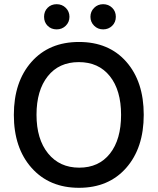

<svg xmlns="http://www.w3.org/2000/svg" viewBox="-20 -887 751 915"><path d="M293.5 -849.5Q311 -832 311 -807Q311 -782 293.5 -764.5Q276 -747 250 -747Q224 -747 207 -764Q190 -781 190 -807Q190 -833 207 -850Q224 -867 250 -867Q276 -867 293.5 -849.5ZM514.5 -850Q532 -833 532 -807Q532 -781 514.5 -764Q497 -747 471.5 -747Q446 -747 428.5 -764.5Q411 -782 411 -807Q411 -832 428.5 -849.5Q446 -867 471.5 -867Q497 -867 514.5 -850ZM207.5 -523.5Q154 -456 154 -340Q154 -224 209 -156Q264 -88 357.5 -88Q451 -88 504 -155Q557 -222 557 -339.5Q557 -457 503.5 -524Q450 -591 355.5 -591Q261 -591 207.5 -523.5ZM582 -592.5Q665 -498 665 -340Q665 -182 581.5 -87Q498 8 356.5 8Q215 8 130.5 -87Q46 -182 46 -339.5Q46 -497 130 -592Q214 -687 356.5 -687Q499 -687 582 -592.5Z"/></svg>

Font: Hind Kochi Medium
Style: Regular
Weight: 500
Designer: Dhruvi Tolia
Foundry: Indian Type Foundry
Version: Version 0.702;PS 1.0;hotconv 1.0.81;makeotf.lib2.5.63406